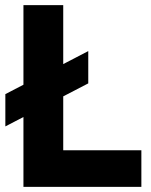

<svg xmlns="http://www.w3.org/2000/svg" viewBox="-20 -727 588 747"><path d="M0.8 -360.8 323.4 -528.2V-402.6L0.8 -235.2ZM71.2 -707H226V-142.4H530V0H71.2Z"/></svg>

Font: 寒蝉端黑体 Light
Style: Regular
Weight: 300
Designer: ChillDuanSans {Warren2060}; 
Source Han Sans {Ryoko NISHIZUKA 西塚涼子 (kana, bopomofo & ideographs); Paul D. Hunt (Latin, G
Foundry: ChillType&Adobe
Version: Version 1.300;Glyphs 3.3 (3306)